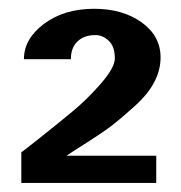

<svg xmlns="http://www.w3.org/2000/svg" viewBox="-20 -765 411 435"><path d="M343.8 -634.8Q343.8 -606.4 329.6 -579.1Q315.4 -551.8 285.6 -524.9Q255.9 -498 235.8 -482.4Q215.8 -466.8 175.8 -441.4Q135.7 -416 130.9 -412.1H334V-350.6H28.3V-419.9Q30.3 -420.9 70.3 -452.6Q110.4 -484.4 144.5 -512.7Q178.7 -541 209.5 -576.7Q240.2 -612.3 240.2 -632.8Q240.2 -659.2 226.6 -672.4Q212.9 -685.5 196.3 -685.5Q170.9 -685.5 155.8 -671.4Q140.6 -657.2 140.6 -630.9H34.2Q34.2 -676.8 79.6 -710.9Q125 -745.1 193.4 -745.1Q257.8 -745.1 300.8 -714.4Q343.8 -683.6 343.8 -634.8Z"/></svg>

Font: FreeUniversal
Style: Bold
Weight: 700
Version: Version 1.001